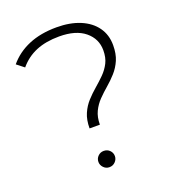

<svg xmlns="http://www.w3.org/2000/svg" viewBox="-130 -805 822 910"><g transform="rotate(-20 281.0 -350.5)"><path d="M241 -201Q241 -244 254.5 -275Q268 -306 289.5 -329.5Q311 -353 335 -373.5Q359 -394 380.5 -415.5Q402 -437 415.5 -463.5Q429 -490 429 -527Q429 -585 383.5 -622.5Q338 -660 254 -660Q187 -660 137.5 -639.5Q88 -619 53 -577L16 -606Q56 -654 116.5 -679.5Q177 -705 257 -705Q325 -705 375.5 -684Q426 -663 453.5 -624.5Q481 -586 481 -534Q481 -490 467.5 -459Q454 -428 432.5 -404Q411 -380 387 -359.5Q363 -339 341.5 -317Q320 -295 306.5 -267Q293 -239 293 -201ZM267 4Q250 4 238 -8.5Q226 -21 226 -37Q226 -54 238 -66Q250 -78 267 -78Q285 -78 297 -66Q309 -54 309 -37Q309 -21 297 -8.5Q285 4 267 4Z"/></g></svg>

Font: Montserrat Z Light
Style: Regular
Weight: 300
Designer: Julieta Ulanovsky
Foundry: Julieta Ulanovsky
Version: Version 8.000